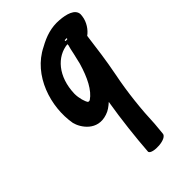

<svg xmlns="http://www.w3.org/2000/svg" viewBox="-217 -538 849 849"><g transform="rotate(-45 207.5 -113.5)"><path d="M51 -102C60 -64 104 2 180 -24C199 -30 213 -41 229 -55C213 41 202 141 196 224C201 247 300 244 299 211C300 197 301 190 304 157C307 74 317 -25 336 -119C351 -195 359 -261 368 -329C389 -344 410 -373 414 -406L415 -418C413 -451 370 -462 331 -465C282 -469 240 -455 197 -431C77 -372 30 -221 51 -102ZM147 -188C150 -293 209 -358 280 -365V-358C277 -347 273 -334 270 -316L258 -265C238 -197 212 -145 175 -120C171 -119 170 -118 164 -120C156 -131 147 -159 147 -188ZM284 -386H297L296 -381L284 -380Z"/></g></svg>

Font: Stray Cat
Style: ExBlkCnObl
Weight: 1000
Version: Version 1.0